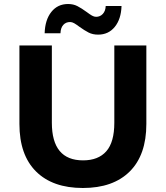

<svg xmlns="http://www.w3.org/2000/svg" viewBox="-20 -927 828 959"><path d="M77 -308V-700H239V-314Q239 -126 395 -126Q471 -126 511 -171.5Q551 -217 551 -314V-700H711V-308Q711 -153 628 -70.5Q545 12 394 12Q243 12 160 -70.5Q77 -153 77 -308ZM377 -793Q361 -805 350.5 -811Q340 -817 330 -817Q309 -817 296 -802.5Q283 -788 282 -761H203Q205 -828 236.5 -867.5Q268 -907 320 -907Q346 -907 366.5 -896.5Q387 -886 413 -867Q429 -855 439.5 -849Q450 -843 460 -843Q480 -843 493.5 -857.5Q507 -872 508 -897H587Q585 -832 553.5 -793Q522 -754 470 -754Q443 -754 422.5 -764.5Q402 -775 377 -793Z"/></svg>

Font: CMG Sans
Style: Bold
Weight: 700
Designer: Julieta Ulanovsky
Foundry: Julieta Ulanovsky
Version: Version 7.200